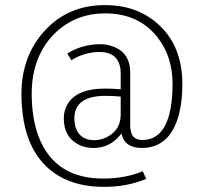

<svg xmlns="http://www.w3.org/2000/svg" viewBox="-20 -681 789 748"><path d="M549.8 15.6 536.1 -13.7Q465.8 14.6 383.8 14.6Q194.3 15.6 130.9 -147.5Q103.5 -218.8 103.5 -317.4Q104.5 -466.8 198.2 -555.7Q277.3 -628.9 389.6 -628.9Q521.5 -628.9 594.7 -534.2Q652.3 -460 652.3 -353.5Q651.4 -136.7 535.2 -135.7Q495.1 -135.7 489.3 -171.9Q487.3 -181.6 487.3 -192.4V-397.5Q487.3 -477.5 417 -501Q394.5 -508.8 369.1 -508.8Q298.8 -507.8 242.2 -472.7L257.8 -446.3Q309.6 -478.5 368.2 -478.5Q438.5 -478.5 449.2 -414.1Q450.2 -405.3 450.2 -395.5V-333Q421.9 -335.9 389.6 -335.9Q270.5 -335.9 238.3 -265.6Q228.5 -244.1 228.5 -219.7Q228.5 -145.5 289.1 -116.2Q314.5 -104.5 342.8 -104.5Q409.2 -104.5 450.2 -157.2Q452.1 -159.2 453.1 -161.1Q464.8 -105.5 531.2 -104.5Q643.6 -104.5 677.7 -237.3Q690.4 -288.1 690.4 -354.5Q690.4 -504.9 591.8 -590.8Q509.8 -661.1 390.6 -661.1Q246.1 -662.1 153.3 -560.5Q64.5 -462.9 63.5 -317.4Q63.5 -81.1 210 4.9Q282.2 46.9 382.8 46.9Q473.6 47.9 549.8 15.6ZM347.7 -134.8Q289.1 -134.8 273.4 -188.5Q269.5 -204.1 269.5 -221.7Q271.5 -306.6 388.7 -307.6Q420.9 -307.6 450.2 -304.7V-234.4Q450.2 -174.8 397.5 -147.5Q373 -134.8 347.7 -134.8Z"/></svg>

Font: Yaldevi Colombo ExtraLight
Style: Regular
Weight: 275
Designer: Sol Matas, Denzil Rajitha, Kosala Senevirathne and Pathum Egodawatta
Foundry: Mooniak
Version: Version 1.020 ; ttfautohint (v1.6)